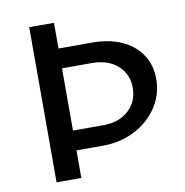

<svg xmlns="http://www.w3.org/2000/svg" viewBox="-76 -730 772 802"><g transform="rotate(-10 310.5 -329.0)"><path d="M585 -353Q585 -288 549.5 -234Q514 -180 453 -148.5Q392 -117 318 -117H205V0H100V-658H205V-549H350Q419 -549 472.5 -525Q526 -501 555.5 -456.5Q585 -412 585 -353ZM482 -334Q482 -392 441 -428.5Q400 -465 333 -465H205V-201H335Q400 -201 441 -238Q482 -275 482 -334Z"/></g></svg>

Font: Ysabeau Infant Semibold
Style: Regular
Weight: 600
Designer: Christian Thalmann (Catharsis Fonts)
Version: Version 0.003